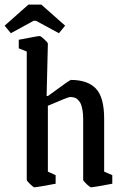

<svg xmlns="http://www.w3.org/2000/svg" viewBox="-47 -802 540 831"><path d="M0 -658.2 -26.9 -690.9 76.2 -782.2H131.8L234.9 -690.9L208 -658.2L108.9 -711.9H98.1ZM102.1 8.8Q97.7 8.8 83.3 -5.1Q68.8 -19 68.8 -23.9V-579.1L34.2 -592.8V-629.9Q116.2 -646 125 -646Q129.4 -646 144.8 -631.8Q160.2 -617.7 160.2 -612.8L154.8 -387.2L160.2 -386.2Q254.9 -456.1 259.8 -456.1Q332 -456.1 367.9 -418.7Q403.8 -381.3 403.8 -288.1V-59.1L439 -43.9V-6.8Q356 8.8 347.2 8.8Q342.8 8.8 327.9 -5.1Q313 -19 313 -23.9V-288.1Q313 -308.1 310.3 -323.7Q307.6 -339.4 304.2 -348.9Q300.8 -358.4 294.7 -365.2Q288.6 -372.1 284.4 -375.2Q280.3 -378.4 272.9 -380.1Q265.6 -381.8 263.2 -381.8Q260.7 -381.8 254.9 -381.8Q247.1 -381.8 160.2 -344.2V-59.1L193.8 -43.9V-6.8Q110.8 8.8 102.1 8.8Z"/></svg>

Font: Grenze
Style: Regular
Weight: 400
Designer: Renata Polastri
Foundry: Omnibus-Type
Version: Version 1.002;PS 001.002;hotconv 1.0.88;makeotf.lib2.5.64775